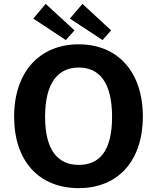

<svg xmlns="http://www.w3.org/2000/svg" viewBox="-20 -962 812 992"><path d="M216 -942 152 -866 320 -755 365 -805ZM406 -942 341 -866 510 -755 554 -805ZM387 10C590 10 718 -131 718 -360C718 -591 588 -733 387 -733C185 -733 53 -591 53 -359C53 -130 181 10 387 10ZM387 -110C282 -110 213 -182 213 -358C213 -538 282 -613 387 -613C492 -613 559 -538 559 -358C559 -181 493 -110 387 -110Z"/></svg>

Font: United Sans
Style: Bold
Weight: 700
Designer: Pablo Impallari, Rodrigo Fuenzalida (Modified by Dan O. Williams)
Version: Version 1.000;PS 001.000;hotconv 1.0.88;makeotf.lib2.5.64775